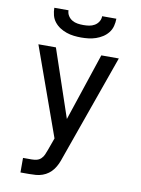

<svg xmlns="http://www.w3.org/2000/svg" viewBox="-102 -1023 803 1091"><g transform="rotate(10 300.0 -477.5)"><path d="M94 0V-84H144Q159 -84 173 -87.5Q187 -91 197.5 -101Q208 -111 214 -124.5Q220 -138 225 -152L251 -224L68 -735H169L301 -345L431 -735H532L315 -124Q309 -105 301 -87.5Q293 -70 281.5 -54.5Q270 -39 254.5 -27.5Q239 -16 220.5 -9.5Q202 -3 183 -1.5Q164 0 144 0ZM300 -815Q279 -815 257.5 -817.5Q236 -820 215.5 -827Q195 -834 177 -845.5Q159 -857 145.5 -874Q132 -891 126.5 -912.5Q121 -934 121 -955H203Q203 -938 212 -923.5Q221 -909 235.5 -900.5Q250 -892 266.5 -889.5Q283 -887 300 -887Q317 -887 333.5 -889.5Q350 -892 364.5 -900.5Q379 -909 388 -923.5Q397 -938 397 -955H479Q479 -934 473.5 -912.5Q468 -891 454.5 -874Q441 -857 423 -845.5Q405 -834 384.5 -827Q364 -820 342.5 -817.5Q321 -815 300 -815Z"/></g></svg>

Font: Iosevka SS04 Medium Extended
Style: Regular
Weight: 500
Width: 7
Monospace: yes
Designer: Belleve Invis
Foundry: Belleve Invis
Version: Version 19.0.0; ttfautohint (v1.8.4)